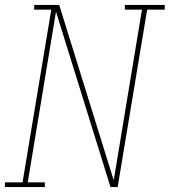

<svg xmlns="http://www.w3.org/2000/svg" viewBox="-38 -755 685 775"><path d="M-18 0V-19H53L169 -716H100V-735H201L421 -27L535 -716H466V-735H627V-716H556L437 0H408L188 -708L74 -19H143V0Z"/></svg>

Font: Iosevka Etoile Thin Oblique
Style: Regular
Weight: 100
Italic angle: -9°
Designer: Belleve Invis
Foundry: Belleve Invis
Version: Version 15.5.2; ttfautohint (v1.8.4)